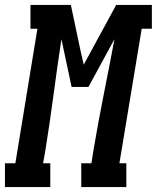

<svg xmlns="http://www.w3.org/2000/svg" viewBox="-62 -755 633 775"><path d="M-42 0V-96H0L89 -639H61V-735H224L264 -546L276 -494L407 -735H551V-639H510L420 -96H448V0H266V-96H307L315 -147Q334 -260 356.5 -372.5Q379 -485 400 -597L295 -404H227L186 -597Q169 -485 154 -372Q139 -259 121 -147L112 -96H141V0Z"/></svg>

Font: Iosevka Slab
Style: Bold Italic
Weight: 700
Italic angle: -9°
Monospace: yes
Designer: Belleve Invis
Foundry: Belleve Invis
Version: Version 11.1.0; ttfautohint (v1.8.3)